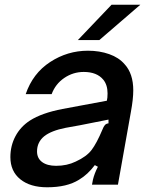

<svg xmlns="http://www.w3.org/2000/svg" viewBox="-20 -783 631 814"><path d="M24 -117Q24 -165 45.5 -205.5Q67 -246 107 -272Q157 -304 245 -321L433 -356Q436 -367 436 -387Q436 -423 418 -445Q391 -478 335 -478Q290 -478 252.5 -452.5Q215 -427 199 -384H89Q119 -472 192.5 -520Q266 -568 353 -568Q402 -568 443 -553.5Q484 -539 508 -511Q545 -471 545 -400Q545 -363 535 -309L480 0H370L374 -21Q380 -47 395 -76L382 -83Q352 -43 315 -21Q264 11 180 11Q108 11 66 -23Q24 -57 24 -117ZM301 -98Q347 -119 368.5 -147.5Q390 -176 414 -233Q419 -246 424.5 -252.5Q430 -259 440 -260V-276L319 -252L258 -241Q197 -229 167 -205Q137 -180 137 -141Q137 -112 158.5 -96Q180 -80 218 -80Q264 -80 301 -98ZM401 -613H310L453 -763H575Z"/></svg>

Font: Open Sauce Sans Medium Italic
Style: Regular
Weight: 500
Italic angle: -10°
Designer: Alfredo Marco Pradil
Foundry: Creative Sauce Fz LLC
Version: Version 1.477